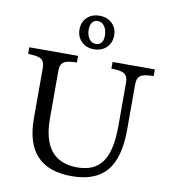

<svg xmlns="http://www.w3.org/2000/svg" viewBox="-101 -1043 1015 1140"><g transform="rotate(10 406.5 -473.5)"><path d="M407 10Q128 10 128 -289V-592Q128 -628 111 -642.5Q94 -657 49 -659L28 -660V-700H322V-660L301 -659Q256 -657 239 -642.5Q222 -628 222 -592V-305Q222 -47 432 -47Q535 -47 582.5 -115Q630 -183 630 -331V-592Q630 -628 613 -642.5Q596 -657 551 -659L530 -660V-700H785V-660L764 -659Q719 -657 702 -642.5Q685 -628 685 -592V-318Q685 -149 617.5 -69.5Q550 10 407 10ZM407 -755Q361 -755 332 -783.5Q303 -812 303 -857Q303 -901 332 -929Q361 -957 407 -957Q453 -957 482.5 -929Q512 -901 512 -857Q512 -812 483 -783.5Q454 -755 407 -755ZM413 -788Q434 -788 446 -803Q458 -818 458 -845Q458 -880 442.5 -902Q427 -924 402 -924Q381 -924 369 -908.5Q357 -893 357 -866Q357 -831 372.5 -809.5Q388 -788 413 -788Z"/></g></svg>

Font: Hedvig Letters Serif 12pt
Style: Regular
Weight: 400
Designer: Alexander Örn & Tor Weibull
Foundry: Kanon Foundry
Version: Version 1.000; ttfautohint (v1.8.4.7-5d5b)